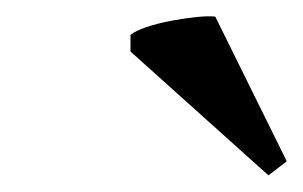

<svg xmlns="http://www.w3.org/2000/svg" viewBox="-20 -787 365 231"><path d="M325 -593 303 -576 137 -725V-745Q143 -750 156.5 -754.5Q170 -759 186 -762Q202 -765 216.5 -766.5Q231 -768 239 -767Z"/></svg>

Font: PTSerifItalic
Style: Italic
Weight: 400
Italic angle: -12°
Designer: A.Korolkova, O.Umpeleva, V.Yefimov
Foundry: ParaType Ltd
Version: Version 1.000W OFL